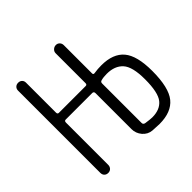

<svg xmlns="http://www.w3.org/2000/svg" viewBox="-141 -648 782 782"><g transform="rotate(-45 250.0 -257.0)"><path d="M303.7 -275.4V-47.9Q303.7 -39.1 313.5 -37.1Q339.8 -33.2 350.6 -33.2Q395.5 -33.2 417.5 -60.5Q439.5 -87.9 439.5 -164.1Q439.5 -236.3 415 -263.2Q390.6 -290 344.7 -290Q325.2 -290 311.5 -286.1Q303.7 -284.2 303.7 -275.4ZM41 -23.4V-497.1Q41 -506.8 47.4 -513.2Q53.7 -519.5 64 -519.5Q74.2 -519.5 80.6 -513.2Q86.9 -506.8 86.9 -497.1V-324.2Q86.9 -315.4 94.7 -315.4H249Q256.8 -315.4 256.8 -324.2V-496.1Q256.8 -505.9 264.2 -512.7Q271.5 -519.5 281.2 -519.5Q291 -519.5 297.4 -512.7Q303.7 -505.9 303.7 -496.1V-333Q303.7 -325.2 313.5 -327.1Q332 -330.1 353.5 -330.1Q420.9 -330.1 452.6 -292.5Q484.4 -254.9 484.4 -167Q484.4 -71.3 452.6 -32.2Q420.9 6.8 352.5 6.8Q340.8 6.8 313.5 4.9Q289.1 2.9 272.9 -16.1Q256.8 -35.2 256.8 -59.6V-266.6Q256.8 -275.4 249 -276.4H94.7Q86.9 -276.4 86.9 -266.6V-23.4Q86.9 -13.7 80.6 -6.8Q74.2 0 64 0Q53.7 0 47.4 -6.3Q41 -12.7 41 -23.4Z"/></g></svg>

Font: Rounded-X Mgen+ 1mn light
Style: Regular
Weight: 200
Designer: [Source Han Sans]
Ryoko NISHIZUKA  (kana & ideographs); Paul D. Hunt (Latin, Greek & Cyrillic); Wenlong ZHANG  (bopomofo
Version: Version 1.059.20150602